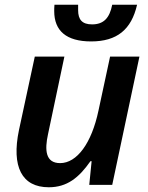

<svg xmlns="http://www.w3.org/2000/svg" viewBox="-20 -781 625 811"><path d="M365 -606C474 -606 535 -656 559 -761H454C443 -705 418 -678 369 -678C327 -678 310 -698 310 -738C310 -747 310 -751 310 -761H210C209 -750 209 -740 209 -734C209 -651 260 -606 365 -606ZM186 10C263 10 313 -30 362 -100H367L357 0H454L569 -542H445L396 -314C367 -176 305 -92 234 -92C172 -92 168 -147 183 -215L252 -542H127L60 -231C28 -77 72 10 186 10Z"/></svg>

Font: Noto Sans SemiBold
Style: Italic
Weight: 600
Italic angle: -12°
Designer: Monotype Design Team
Foundry: Monotype Imaging Inc.
Version: Version 2.013